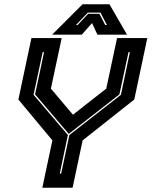

<svg xmlns="http://www.w3.org/2000/svg" viewBox="-20 -878 709 898"><path d="M178 0 225 -221.5 66 -412.5 127 -700H268.5L218 -463.5L325 -337H315.5L477 -463.5L527.5 -700H669L608 -412.5L366.5 -221.5L319.5 0ZM259.5 -66H266L304.5 -246.5L545.5 -434.5L587.5 -634H581L538.5 -436.5L302.5 -252.5H301L144 -436.5L186 -634H179.5L137 -434.5L297.5 -246.5ZM366 -858H492L574 -716H435.5L410.5 -770L362.5 -716H224ZM390.5 -819 335.5 -761H343L392.5 -813.5H445L472 -761H480L450 -819Z"/></svg>

Font: Tourney Thin ExtraBold
Style: Italic
Weight: 800
Italic angle: -12°
Version: Version 1.015